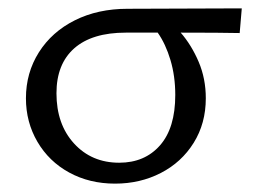

<svg xmlns="http://www.w3.org/2000/svg" viewBox="-20 -434 620 459"><path d="M553 -355Q506 -356 412 -356Q438 -326 455 -286Q472 -246 472 -199Q472 -139 443 -92.5Q414 -46 364.5 -20.5Q315 5 255 5Q194 5 145.5 -21.5Q97 -48 69.5 -95Q42 -142 42 -199Q42 -260 73 -309Q104 -358 159 -385.5Q214 -413 285 -413L558 -414ZM357 -356H281Q200 -356 157.5 -318.5Q115 -281 115 -211Q115 -137 157 -91Q199 -45 265 -45Q326 -45 362.5 -86.5Q399 -128 399 -207Q399 -252 387.5 -290.5Q376 -329 357 -356Z"/></svg>

Font: Ysabeau Infant
Style: Regular
Weight: 400
Designer: Christian Thalmann (Catharsis Fonts)
Version: Version 0.003